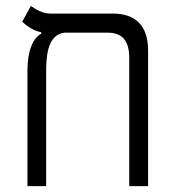

<svg xmlns="http://www.w3.org/2000/svg" viewBox="-20 -632 626 652"><path d="M482.9 -459.5C482.9 -542.5 443.4 -585.9 362.3 -585.9H150.4C124 -585.9 99.6 -601.1 85 -611.8L55.2 -558.1C70.8 -544.9 91.8 -527.3 120.1 -522.5V-517.6C92.8 -503.4 73.2 -460.9 73.2 -393.1V0H136.7V-383.8C136.7 -434.6 138.7 -514.2 199.2 -521H346.2C395 -521 418.9 -493.7 418.9 -435.1V0H482.9Z"/></svg>

Font: Cascadia Mono Light
Style: Regular
Weight: 300
Monospace: yes
Designer: Aaron Bell
Foundry: Saja Typeworks
Version: Version 2404.023